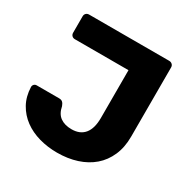

<svg xmlns="http://www.w3.org/2000/svg" viewBox="-160 -848 991 1005"><g transform="rotate(30 335.5 -345.0)"><path d="M312 10Q255 10 203.5 -4.5Q152 -19 112.5 -48Q73 -77 49 -120Q25 -163 23 -220Q23 -229 29 -235.5Q35 -242 45 -242H180Q194 -242 201.5 -235Q209 -228 214 -214Q222 -172 248.5 -153Q275 -134 317 -134Q368 -134 394.5 -166.5Q421 -199 421 -262V-551H97Q86 -551 79 -558Q72 -565 72 -576V-675Q72 -686 79 -693Q86 -700 97 -700H581Q592 -700 599.5 -693Q607 -686 607 -675V-257Q607 -192 585 -142Q563 -92 524 -58.5Q485 -25 431 -7.5Q377 10 312 10Z"/></g></svg>

Font: Fz Rubik
Style: Bold
Weight: 700
Designer: Hubert and Fischer
Foundry: Hubert and Fischer
Version: Vit hóa bi FontZin.com